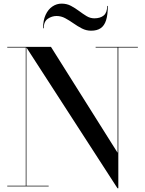

<svg xmlns="http://www.w3.org/2000/svg" viewBox="-20 -1002 780 1032"><path d="M122 -750V-3.5H241.5V0H19V-3.5H118.5V-746.5H19V-750ZM721 -750V-746.5H616V10H611.5L120 -750H254L612 -181V-746.5H494V-750ZM470 -837Q443.5 -837 420.2 -849Q397 -861 375 -876.5Q353 -892 330.8 -904Q308.5 -916 284 -916Q258.5 -916 236.8 -901Q215 -886 215 -850H211.5Q211.5 -892.5 225.2 -922.2Q239 -952 261.8 -967.2Q284.5 -982.5 311 -982.5Q339 -982.5 361.5 -970.5Q384 -958.5 404.8 -943Q425.5 -927.5 445.2 -915.5Q465 -903.5 487 -903.5Q519 -903.5 537.5 -918.8Q556 -934 556 -970H559.5Q559.5 -922.5 550.2 -893.2Q541 -864 521.2 -850.5Q501.5 -837 470 -837Z"/></svg>

Font: Bodoni Moda 48pt Medium
Style: Regular
Weight: 500
Designer: Owen Earl
Foundry: indestructible type
Version: Version 2.005